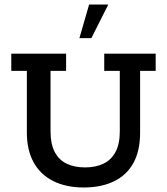

<svg xmlns="http://www.w3.org/2000/svg" viewBox="-20 -821 740 851"><path d="M351 10Q273 10 216 -18.5Q159 -47 129 -101.5Q99 -156 99 -234V-507H30V-583H273V-507H204V-238Q204 -183 222.5 -147.5Q241 -112 275.5 -95.5Q310 -79 357 -79Q404 -79 438.5 -95.5Q473 -112 492 -147.5Q511 -183 511 -238V-507H442V-583H670V-507H601V-234Q601 -152 571 -98Q541 -44 484.5 -17Q428 10 351 10ZM332 -652 375 -801H460L385 -652Z"/></svg>

Font: Rokkitt Medium
Style: Regular
Weight: 500
Version: Version 3.103